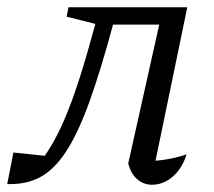

<svg xmlns="http://www.w3.org/2000/svg" viewBox="-61 -504 592 530"><path d="M-41 4 -24 -83 81 -72 37 -42Q81 -90 118 -177Q155 -264 194 -409L213 -475L234 -430L123 -458L128 -484H456L407 -436H251Q216 -306 184.5 -219.5Q153 -133 120 -83.5Q87 -34 48 -14Q9 6 -41 4ZM361 -25 345 -59Q375 -60 401.5 -64.5Q428 -69 454 -78Q447 -54 432.5 -34.5Q418 -15 399 -4.5Q380 6 359 6Q335 6 317.5 -9.5Q300 -25 293 -53L383 -456L456 -484Z"/></svg>

Font: Piazzolla 24pt
Style: Italic
Weight: 400
Italic angle: -11.3°
Designer: Juan Pablo del Peral
Foundry: Huerta Tipografica
Version: Version 2.005